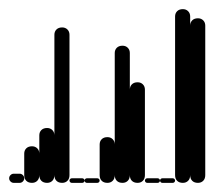

<svg xmlns="http://www.w3.org/2000/svg" viewBox="-20 -400 469 420"><path d="M10 -20Q6 -20 3 -17Q0 -14 0 -10Q0 -6 3 -3Q6 0 10 0H23Q27 0 30 -3Q33 -6 33 -10Q33 -14 30 -17Q27 -20 23 -20Z M33 -17H66V-64H33ZM50 -33Q42 -33 37.5 -28.5Q33 -24 33 -17Q33 -9 37.5 -4.5Q42 0 50 0Q57 0 61.5 -4.5Q66 -9 66 -17Q66 -24 61.5 -28.5Q57 -33 50 -33ZM50 -80Q42 -80 37.5 -75.5Q33 -71 33 -64Q33 -56 37.5 -51.5Q42 -47 50 -47Q57 -47 61.5 -51.5Q66 -56 66 -64Q66 -71 61.5 -75.5Q57 -80 50 -80Z M66 -17H99V-104H66ZM83 -33Q75 -33 70.5 -28.5Q66 -24 66 -17Q66 -9 70.5 -4.5Q75 0 83 0Q90 0 94.5 -4.5Q99 -9 99 -17Q99 -24 94.5 -28.5Q90 -33 83 -33ZM83 -120Q75 -120 70.5 -115.5Q66 -111 66 -104Q66 -96 70.5 -91.5Q75 -87 83 -87Q90 -87 94.5 -91.5Q99 -96 99 -104Q99 -111 94.5 -115.5Q90 -120 83 -120Z M99 -17H132V-324H99ZM116 -33Q108 -33 103.5 -28.5Q99 -24 99 -17Q99 -9 103.5 -4.5Q108 0 116 0Q123 0 127.5 -4.5Q132 -9 132 -17Q132 -24 127.5 -28.5Q123 -33 116 -33ZM116 -340Q108 -340 103.5 -335.5Q99 -331 99 -324Q99 -316 103.5 -311.5Q108 -307 116 -307Q123 -307 127.5 -311.5Q132 -316 132 -324Q132 -331 127.5 -335.5Q123 -340 116 -340Z M137 -10Q135 -10 133.5 -8.5Q132 -7 132 -5Q132 -3 133.5 -1.5Q135 0 137 0H160Q162 0 163.5 -1.5Q165 -3 165 -5Q165 -7 163.5 -8.5Q162 -10 160 -10Z M170 -10Q168 -10 166.5 -8.5Q165 -7 165 -5Q165 -3 166.5 -1.5Q168 0 170 0H193Q195 0 196.5 -1.5Q198 -3 198 -5Q198 -7 196.5 -8.5Q195 -10 193 -10Z M198 -17H231V-84H198ZM215 -33Q207 -33 202.5 -28.5Q198 -24 198 -17Q198 -9 202.5 -4.5Q207 0 215 0Q222 0 226.5 -4.5Q231 -9 231 -17Q231 -24 226.5 -28.5Q222 -33 215 -33ZM215 -100Q207 -100 202.5 -95.5Q198 -91 198 -84Q198 -76 202.5 -71.5Q207 -67 215 -67Q222 -67 226.5 -71.5Q231 -76 231 -84Q231 -91 226.5 -95.5Q222 -100 215 -100Z M231 -17H264V-284H231ZM248 -33Q240 -33 235.5 -28.5Q231 -24 231 -17Q231 -9 235.5 -4.5Q240 0 248 0Q255 0 259.5 -4.5Q264 -9 264 -17Q264 -24 259.5 -28.5Q255 -33 248 -33ZM248 -300Q240 -300 235.5 -295.5Q231 -291 231 -284Q231 -276 235.5 -271.5Q240 -267 248 -267Q255 -267 259.5 -271.5Q264 -276 264 -284Q264 -291 259.5 -295.5Q255 -300 248 -300Z M264 -17H297V-204H264ZM281 -33Q273 -33 268.5 -28.5Q264 -24 264 -17Q264 -9 268.5 -4.5Q273 0 281 0Q288 0 292.5 -4.5Q297 -9 297 -17Q297 -24 292.5 -28.5Q288 -33 281 -33ZM281 -220Q273 -220 268.5 -215.5Q264 -211 264 -204Q264 -196 268.5 -191.5Q273 -187 281 -187Q288 -187 292.5 -191.5Q297 -196 297 -204Q297 -211 292.5 -215.5Q288 -220 281 -220Z M302 -10Q300 -10 298.5 -8.5Q297 -7 297 -5Q297 -3 298.5 -1.5Q300 0 302 0H325Q327 0 328.5 -1.5Q330 -3 330 -5Q330 -7 328.5 -8.5Q327 -10 325 -10Z M335 -10Q333 -10 331.5 -8.5Q330 -7 330 -5Q330 -3 331.5 -1.5Q333 0 335 0H358Q360 0 361.5 -1.5Q363 -3 363 -5Q363 -7 361.5 -8.5Q360 -10 358 -10Z M363 -17H396V-364H363ZM380 -33Q372 -33 367.5 -28.5Q363 -24 363 -17Q363 -9 367.5 -4.5Q372 0 380 0Q387 0 391.5 -4.5Q396 -9 396 -17Q396 -24 391.5 -28.5Q387 -33 380 -33ZM380 -380Q372 -380 367.5 -375.5Q363 -371 363 -364Q363 -356 367.5 -351.5Q372 -347 380 -347Q387 -347 391.5 -351.5Q396 -356 396 -364Q396 -371 391.5 -375.5Q387 -380 380 -380Z M396 -17H429V-344H396ZM413 -33Q405 -33 400.5 -28.5Q396 -24 396 -17Q396 -9 400.5 -4.5Q405 0 413 0Q420 0 424.5 -4.5Q429 -9 429 -17Q429 -24 424.5 -28.5Q420 -33 413 -33ZM413 -360Q405 -360 400.5 -355.5Q396 -351 396 -344Q396 -336 400.5 -331.5Q405 -327 413 -327Q420 -327 424.5 -331.5Q429 -336 429 -344Q429 -351 424.5 -355.5Q420 -360 413 -360Z"/></svg>

Font: Wavefont Light
Style: Regular
Weight: 300
Version: Version 3.004;gftools[0.9.33]